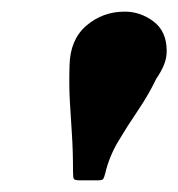

<svg xmlns="http://www.w3.org/2000/svg" viewBox="-20 -788 306 330"><path d="M248.5 -652.5Q235 -624.5 217 -598Q199 -571.5 183.2 -545Q167.5 -518.5 161 -490.5Q159 -483 157.5 -480.5Q156 -478 146.5 -478H118.5Q108 -478 106.8 -480.8Q105.5 -483.5 105.5 -492.5Q105.5 -530 103.5 -558.8Q101.5 -587.5 100 -614.8Q98.5 -642 99.5 -675.5Q100.5 -720 128.5 -744Q156.5 -768 194.5 -768Q221.5 -768 244 -751Q266.5 -734 266.5 -700.5Q266.5 -687.5 261.5 -675.8Q256.5 -664 248.5 -652.5Z"/></svg>

Font: Besley* Condensed
Style: Bold Italic
Weight: 700
Width: 3
Italic angle: -13°
Designer: Owen Earl
Foundry: indestructible type*
Version: Version 3.000; ttfautohint (v1.8.3)